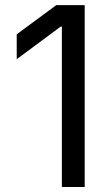

<svg xmlns="http://www.w3.org/2000/svg" viewBox="-20 -748 447 768"><path d="M318.8 0H227.5V-641.6H222.7L46.9 -511.2V-610.8L205.1 -727.5H318.8Z"/></svg>

Font: Inter RS Variable
Style: Regular
Weight: 400
Designer: Rasmus Andersson (customised by Maria Ramos and Noel Pretorius)
Foundry: rsms
Version: Version 3.001;Glyphs 3.2.3 (3260)